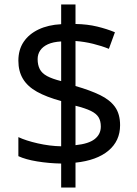

<svg xmlns="http://www.w3.org/2000/svg" viewBox="-20 -779 612 857"><path d="M253 -49Q198 -50 146 -58.5Q94 -67 62 -82V-167Q96 -151 149 -139Q202 -127 253 -126V-328Q187 -346 145 -369.5Q103 -393 82.5 -427Q62 -461 62 -508Q62 -557 85.5 -592Q109 -627 152 -647.5Q195 -668 253 -671V-759H317V-672Q370 -671 413.5 -660.5Q457 -650 493 -635L466 -561Q434 -574 395.5 -583.5Q357 -593 317 -596V-395Q383 -376 427 -354.5Q471 -333 493.5 -301.5Q516 -270 516 -220Q516 -150 464 -106.5Q412 -63 317 -53V58H253ZM317 -131Q376 -137 403 -158.5Q430 -180 430 -214Q430 -239 420 -255.5Q410 -272 385.5 -284Q361 -296 317 -307ZM253 -594Q217 -592 194 -581.5Q171 -571 159.5 -554Q148 -537 148 -515Q148 -489 157.5 -470.5Q167 -452 190 -439.5Q213 -427 253 -417Z"/></svg>

Font: telugu25
Style: Book
Weight: 400
Designer: Jelle Bosma - Monotype Design Team
Foundry: Monotype Imaging Inc.
Version: Version 2.003